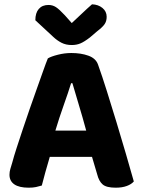

<svg xmlns="http://www.w3.org/2000/svg" viewBox="-20 -861 660 891"><path d="M407 -133H211Q200 -97 190.5 -62Q181 -27 174 0Q161 4 147 7Q133 10 113 10Q69 10 46.5 -5.5Q24 -21 24 -50Q24 -64 28 -77Q32 -90 37 -107Q44 -134 57 -174Q70 -214 85.5 -260.5Q101 -307 118 -356Q135 -405 151 -449.5Q167 -494 180 -531Q193 -568 202 -590Q217 -599 248.5 -607Q280 -615 311 -615Q356 -615 390.5 -602.5Q425 -590 435 -561Q454 -508 476 -438Q498 -368 520.5 -294Q543 -220 564 -148Q585 -76 601 -19Q590 -6 568.5 2Q547 10 517 10Q474 10 456.5 -5Q439 -20 431 -52ZM310 -475Q296 -430 275.5 -372.5Q255 -315 237 -255H380Q363 -318 345.5 -375.5Q328 -433 316 -475ZM313 -754Q336 -775 360 -798Q384 -821 407 -841Q436 -840 455.5 -824Q475 -808 475 -783Q475 -763 465.5 -749Q456 -735 431 -716L397 -687Q371 -667 353 -659.5Q335 -652 313 -652Q286 -652 265.5 -662.5Q245 -673 227 -690L144 -767Q144 -801 160 -819.5Q176 -838 205 -838Q224 -838 239.5 -828Q255 -818 281 -790Z"/></svg>

Font: Baloo Thambi 2
Style: Bold
Weight: 700
Designer: Aadarsh Rajan and Ek Type
Foundry: Ek Type
Version: Version 1.640;hotconv 1.0.111;makeotfexe 2.5.65597; ttfautoh